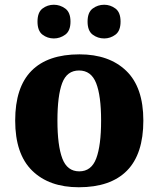

<svg xmlns="http://www.w3.org/2000/svg" viewBox="-20 -779 668 809"><path d="M312 10Q187 10 115.5 -60Q44 -130 44 -271Q44 -411 112.5 -480.5Q181 -550 315 -550Q440 -550 512 -480.5Q584 -411 584 -271Q584 -130 515 -60Q446 10 312 10ZM314 -57Q365 -57 385.5 -111.5Q406 -166 406 -271Q406 -376 385 -429Q364 -482 313 -482Q262 -482 242 -429Q222 -376 222 -271Q222 -166 242.5 -111.5Q263 -57 314 -57ZM419 -617Q392 -617 370.5 -633Q349 -649 349 -688Q349 -727 370.5 -743Q392 -759 419 -759Q445 -759 466.5 -743Q488 -727 488 -688Q488 -649 466.5 -633Q445 -617 419 -617ZM207 -617Q180 -617 159 -633Q138 -649 138 -688Q138 -727 159 -743Q180 -759 207 -759Q233 -759 255 -743Q277 -727 277 -688Q277 -649 255 -633Q233 -617 207 -617Z"/></svg>

Font: Noto Serif Georgian ExtraBold
Style: Regular
Weight: 800
Designer: Monotype Design Team, Akaki Razmadze
Foundry: Google LLC
Version: Version 2.003; ttfautohint (v1.8.4.7-5d5b)